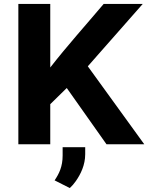

<svg xmlns="http://www.w3.org/2000/svg" viewBox="-20 -731 796 973"><path d="M318.3 -285 519.6 0H711L425 -395L703.3 -711H505.3C414.9 -603.9 321.1 -499.8 234.7 -389V-711H73V0H234.7V-203ZM256.7 183 333.7 222C344.7 212 355 200.2 364.5 186.5C389.1 151.2 411.8 105.3 411.8 50V15H297.4V57C297.4 112.9 279.9 148.7 256.7 183Z"/></svg>

Font: Asimov
Style: Wid
Weight: 500
Designer: Google
Version: Version 2.000980; 2014